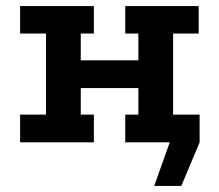

<svg xmlns="http://www.w3.org/2000/svg" viewBox="-20 -467 719 630"><path d="M46 -447H288V-357H245V-269H434V-357H391V-447H632V-357H548V-91H632V0H391V-91H434V-178H245V-91H288V0H46V-91H131V-357H46ZM486 143 537 0H435V-91H635V0L575 143Z"/></svg>

Font: Podkova
Style: Bold
Weight: 700
Designer: Ilya Yudin
Foundry: Cyreal (www.cyreal.org)
Version: Version 2.102; ttfautohint (v1.8.1.43-b0c9)